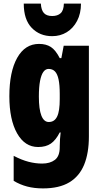

<svg xmlns="http://www.w3.org/2000/svg" viewBox="-20 -807 564 1067"><path d="M197 -563Q236 -563 262.5 -546Q289 -529 312 -484H321L334 -553H474V-49Q474 44 447.5 108.5Q421 173 365 206.5Q309 240 219 240Q170 240 130.5 229.5Q91 219 56 198V59Q100 82 138.5 92Q177 102 214 102Q258 102 285 81.5Q312 61 312 11V5Q312 -12 313.5 -34Q315 -56 317 -71H312Q290 -28 262.5 -9Q235 10 192 10Q118 10 75 -66Q32 -142 32 -272Q32 -408 75.5 -485.5Q119 -563 197 -563ZM250 -424Q233 -424 221 -407.5Q209 -391 202.5 -357Q196 -323 196 -270Q196 -200 210 -164.5Q224 -129 251 -129Q267 -129 278.5 -136.5Q290 -144 297.5 -159.5Q305 -175 308.5 -199Q312 -223 312 -256V-285Q312 -335 305.5 -365.5Q299 -396 285.5 -410Q272 -424 250 -424ZM430 -787Q430 -732 408.5 -691Q387 -650 351 -628Q315 -606 270 -606Q201 -606 156.5 -652Q112 -698 112 -787H207Q209 -751 224 -734.5Q239 -718 270 -718Q300 -718 317 -733.5Q334 -749 335 -787Z"/></svg>

Font: Noto Sans Khmer ExtraCondensed Black
Style: Regular
Weight: 900
Width: 2
Designer: Danh Hong and the Monotype Design Team
Foundry: Monotype Imaging Inc.
Version: Version 2.004